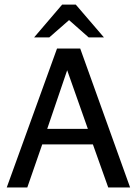

<svg xmlns="http://www.w3.org/2000/svg" viewBox="-20 -826 603 846"><path d="M9.7 0 231.2 -612H333.5L553.3 0H456.9L389.3 -189.8H166.1L100.3 0ZM188.1 -258.3H367.1L276 -516.5ZM370.8 -661.1 284.3 -737.4 197 -661.1H130.2L253.8 -805.7H313.9L438.1 -661.1Z"/></svg>

Font: Ancizar Sans Thin
Style: Regular
Weight: 100
Designer: Cesar Puertas, Viviana Monsalve, Julian Moncada, Julian Prieto, Jose Castro, Mariel Hernandez, Felipe Aragon, Sara Alarc
Version: Version 8.100